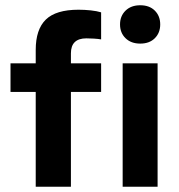

<svg xmlns="http://www.w3.org/2000/svg" viewBox="-20 -711 682 731"><path d="M116 0V-361H20V-470H116V-521Q116 -599 154.5 -636.5Q193 -674 279 -674Q302 -674 325.5 -671.5Q349 -669 365 -664V-561Q354 -563 337.5 -564Q321 -565 309 -565Q250 -565 250 -508V-470H365V-361H250V0ZM447 0V-470H580V0ZM514 -545Q479 -545 458 -565.5Q437 -586 437 -618Q437 -650 458 -670.5Q479 -691 514 -691Q549 -691 569.5 -670.5Q590 -650 590 -618Q590 -586 569.5 -565.5Q549 -545 514 -545Z"/></svg>

Font: Celebes
Style: Bold
Weight: 700
Designer: Anugrah Pasau
Foundry: Lafontype
Version: Version 1.000; ttfautohint (v1.8.4)